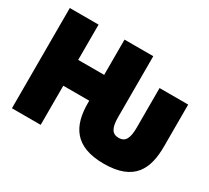

<svg xmlns="http://www.w3.org/2000/svg" viewBox="-148 -964 1357 1249"><g transform="rotate(30 530.5 -339.5)"><path d="M266 30V-264H461V-245C461 -79 524 44 747 44C975 44 1031 -82 1031 -248V-564H816V-266C816 -187 797 -150 747 -150C696 -150 677 -187 677 -266V-723H461V-458H266V-723H50V30Z"/></g></svg>

Font: Repo ExtraBlack
Style: Regular
Weight: 400
Designer: Stefan Peev
Foundry: Context Ltd
Version: Version 001.502